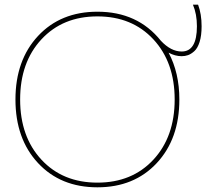

<svg xmlns="http://www.w3.org/2000/svg" viewBox="-20 -790 892 820"><path d="M826 -770Q841 -730 841 -678Q841 -638 832.5 -611Q824 -584 810 -571.5Q796 -559 783 -554.5Q770 -550 756 -550Q728 -550 700 -565Q746 -479 746 -365Q746 -197 649.5 -93.5Q553 10 396 10Q239 10 142.5 -93.5Q46 -197 46 -365Q46 -533 142.5 -636.5Q239 -740 396 -740Q568 -740 667 -616Q710 -570 756 -570Q821 -570 821 -678Q821 -730 804 -770ZM157 -108Q248 -10 396 -10Q544 -10 635 -108Q726 -206 726 -365Q726 -524 635 -622Q544 -720 396 -720Q248 -720 157 -622Q66 -524 66 -365Q66 -206 157 -108Z"/></svg>

Font: Mplus 1p Thin
Style: Regular
Weight: 250
Version: Version 1.061